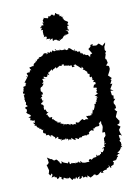

<svg xmlns="http://www.w3.org/2000/svg" viewBox="-95 -735 714 1000"><g transform="rotate(-10 262.0 -235.0)"><path d="M253 -532C253 -532 254 -532 269 -524C264 -539 263 -532 273 -529C274 -533 274 -541 278 -532C291 -542 284 -542 300 -553C301 -539 296 -548 297 -551C307 -553 306 -549 319 -556C316 -568 319 -566 305 -577C324 -571 324 -565 322 -578C316 -574 318 -581 319 -587C316 -590 317 -597 328 -597C318 -610 320 -600 319 -604C327 -611 329 -615 324 -617C326 -619 307 -623 305 -636C310 -635 303 -638 303 -638C303 -633 298 -650 311 -648C293 -644 297 -648 297 -654C288 -649 288 -650 288 -662C275 -662 283 -667 272 -668C275 -656 277 -670 268 -673C266 -660 257 -655 257 -665C248 -669 244 -665 246 -670C242 -653 229 -664 228 -664C234 -650 233 -666 226 -652C207 -660 213 -651 205 -661C209 -655 196 -647 198 -645C201 -634 197 -647 200 -630C187 -642 195 -637 198 -620C179 -622 178 -624 190 -619C179 -615 179 -609 177 -606C185 -614 191 -609 178 -595C181 -596 180 -599 191 -596C186 -586 189 -589 189 -572C189 -572 190 -565 192 -566C186 -557 196 -567 186 -558C206 -566 207 -555 198 -543C205 -552 213 -542 219 -547C222 -543 212 -535 212 -535C227 -547 237 -545 232 -545C231 -530 229 -528 244 -537C243 -530 257 -540 247 -539ZM121 -240C124 -241 125 -253 115 -244C123 -258 122 -252 127 -255C122 -271 122 -264 133 -267C131 -279 130 -284 128 -280C136 -277 119 -281 125 -291C121 -301 132 -308 132 -306C139 -310 140 -315 130 -302C132 -305 144 -315 147 -326C147 -326 147 -317 137 -323C143 -329 151 -326 142 -346C160 -348 157 -340 159 -344C147 -352 152 -345 152 -357C165 -349 173 -353 172 -361C174 -370 174 -362 183 -359C174 -373 181 -374 188 -381C194 -381 180 -367 185 -380C199 -381 196 -386 196 -386C201 -391 199 -378 203 -380C208 -390 211 -383 222 -395C219 -396 231 -386 224 -384C231 -392 230 -390 245 -399C243 -397 247 -397 257 -395C245 -404 267 -402 267 -402C260 -394 269 -400 268 -392C272 -398 286 -388 289 -393C293 -389 287 -393 293 -389C306 -390 307 -390 303 -396C305 -393 305 -387 307 -379C321 -381 325 -380 314 -389C321 -390 332 -391 327 -391C329 -384 331 -386 348 -370C337 -372 352 -369 356 -364C352 -374 357 -377 360 -367C361 -364 368 -364 358 -358C375 -353 364 -352 379 -344C378 -354 373 -348 368 -353C385 -338 380 -341 379 -341C382 -327 378 -334 390 -329C386 -328 385 -322 392 -329C385 -318 386 -306 399 -314C401 -311 393 -298 402 -307C402 -307 392 -293 408 -293C401 -285 396 -283 412 -283C412 -283 410 -273 414 -271C402 -276 397 -258 398 -254C409 -255 409 -253 415 -251C411 -241 403 -234 411 -242C418 -233 403 -237 410 -222C407 -236 399 -233 415 -222C400 -215 409 -217 396 -215C413 -206 412 -197 399 -204C413 -205 409 -194 405 -200C404 -185 396 -188 403 -180C391 -182 399 -182 396 -178C395 -175 395 -164 387 -172C389 -156 386 -149 388 -165C387 -159 385 -151 377 -138C378 -145 377 -135 373 -144C375 -140 369 -131 369 -123C355 -126 359 -121 367 -116C357 -118 355 -114 348 -115C353 -117 341 -115 341 -115C332 -120 333 -115 343 -98C334 -100 327 -100 330 -101C321 -94 320 -97 311 -105C308 -99 301 -103 303 -94C304 -99 305 -96 298 -98C297 -90 284 -86 276 -95C275 -82 270 -87 279 -83C260 -84 264 -92 261 -82C248 -91 245 -96 246 -79C247 -92 231 -89 239 -85C238 -100 221 -85 220 -95C221 -89 220 -103 209 -86C215 -104 213 -92 201 -100C192 -103 194 -94 200 -111C200 -102 190 -112 180 -106C189 -104 172 -114 186 -110C177 -117 171 -119 175 -115C174 -122 157 -129 165 -133C159 -121 151 -141 162 -140C145 -143 161 -145 150 -141C139 -140 148 -146 138 -150C136 -162 144 -154 130 -160C144 -173 141 -166 145 -172C136 -169 135 -176 132 -187C127 -184 125 -186 125 -186C125 -195 123 -195 125 -204C134 -206 118 -207 124 -218C118 -207 116 -216 115 -220C112 -226 124 -221 130 -236C119 -223 119 -240 129 -234ZM33 -245C42 -245 36 -230 35 -231C38 -226 33 -230 43 -221C43 -215 25 -221 30 -209C38 -205 35 -201 35 -192C37 -204 33 -184 29 -192C35 -175 48 -179 51 -168C50 -164 45 -163 35 -162C47 -161 43 -153 41 -159C54 -157 41 -154 45 -144C55 -145 55 -136 66 -142C64 -129 69 -124 55 -131C62 -117 72 -117 58 -114C75 -110 73 -111 74 -115C68 -110 70 -103 81 -98C84 -105 84 -88 82 -92H92C89 -87 99 -82 107 -84C95 -81 100 -82 99 -68C106 -65 118 -60 117 -56C112 -67 114 -63 110 -54C127 -51 128 -61 118 -60C134 -45 136 -39 137 -39C133 -52 130 -48 142 -49C151 -38 144 -45 157 -35C152 -32 153 -23 169 -36C158 -36 164 -38 169 -36C166 -34 181 -27 168 -27C182 -16 183 -27 179 -18C195 -27 183 -19 186 -11C193 -21 198 -11 214 -19C218 -16 210 -9 207 -22C227 -13 229 -7 219 -8C219 -14 227 -11 240 -9C234 -16 236 0 238 -18C243 -13 248 -6 260 -2C253 -18 264 -12 271 -7C279 0 281 -17 270 -9C278 -13 291 -10 280 -11C292 -14 293 -7 295 -17C296 -14 308 -20 316 -18C319 -16 322 -13 328 -29C322 -28 321 -14 334 -22C334 -26 330 -32 337 -31C340 -36 337 -35 350 -39C358 -32 359 -36 360 -35C358 -45 363 -32 357 -49C359 -43 367 -44 367 -48C369 -49 376 -56 390 -52C374 -54 380 -52 395 -54C390 -53 393 -61 395 -60C390 -72 394 -72 394 -67C402 -74 404 -86 404 -70L406 -77L405 -64L409 -52V-44L402 -17H416V1L407 14C415 7 403 6 405 23C402 26 406 27 405 31C410 24 400 37 404 44C412 40 408 33 410 45C401 39 397 56 404 55C401 61 398 56 390 63C388 69 388 74 395 61C398 81 384 78 389 83C379 85 385 85 371 75C382 78 376 97 374 91C374 88 364 102 368 97C355 95 355 103 350 89C349 107 352 111 350 103C344 104 348 102 332 105C338 106 321 110 326 112C323 112 328 117 317 108C307 108 303 120 314 122C302 121 301 120 285 122C284 121 276 119 277 121C273 122 263 106 263 109C260 117 271 114 266 117C252 112 253 123 257 106C257 114 236 119 241 113C242 113 239 103 239 117C220 109 217 117 218 110C224 113 225 106 208 117C213 118 204 111 207 118C207 100 206 114 205 101C191 114 197 111 193 108C173 101 175 102 166 92C169 109 161 108 156 99C157 92 156 100 155 93C148 90 147 84 153 90C148 85 138 76 140 80C134 84 117 83 129 82C114 72 120 71 115 74L95 61L98 72L100 89L94 97L87 99C90 109 92 119 95 129L91 144L86 148C90 146 87 141 98 158C90 153 92 165 105 147C109 155 111 152 101 169C114 163 125 164 116 173C119 169 129 165 129 181C138 180 146 172 140 168C148 176 153 175 154 173C147 183 154 189 165 189C162 190 157 189 164 179C170 184 185 190 186 186C179 193 184 194 182 183C185 186 191 192 193 182C208 202 203 200 209 198C205 196 221 187 219 199C226 193 226 186 228 186C231 203 238 197 237 189C234 194 231 192 248 187C236 204 247 205 259 192C255 191 255 189 260 187C268 203 261 196 273 195C278 193 277 193 284 201C277 199 288 205 286 189C302 202 300 204 303 203C304 201 321 193 316 197C317 187 336 192 329 195C337 200 345 194 345 194C355 186 355 184 364 181C350 193 368 185 375 193C361 179 379 180 374 181C383 174 390 180 393 174C389 168 385 177 389 174C400 165 411 170 403 158C412 156 405 170 417 172C414 158 419 167 431 156C431 159 436 156 428 160C435 150 437 143 429 144C433 139 431 135 447 139C445 138 438 139 451 133C457 118 456 126 463 118C456 121 466 111 452 116C464 112 458 107 470 107C467 115 479 103 460 101C472 96 467 92 476 90C482 82 477 83 480 79C486 91 482 73 488 80C488 82 473 67 492 76C487 67 482 58 493 67C483 60 496 45 481 46C488 55 484 40 483 40C491 30 490 32 493 32C485 31 487 34 484 12C501 10 483 7 500 17L493 -1L490 -17L487 -11L501 -31L485 -43L498 -49L501 -63L498 -65L487 -82L486 -85L487 -89L498 -114H493L485 -127L495 -130L494 -144L487 -157L488 -166L499 -178L491 -180L493 -197L485 -200L482 -224L498 -222L482 -232L498 -259L487 -258L497 -279L491 -280L500 -288L484 -304L482 -303L494 -326L498 -337L497 -348L495 -353L482 -357L493 -370L489 -389L486 -390L484 -396L491 -418L488 -421L495 -429L489 -438L490 -455L496 -467L498 -477L481 -462L464 -477L450 -469L430 -471L433 -480L420 -477L419 -468L406 -458L422 -432L411 -428L408 -415H405C407 -416 419 -408 415 -411C404 -420 408 -415 408 -414C404 -428 392 -419 403 -425C389 -435 392 -422 384 -433C386 -440 382 -433 378 -432C369 -444 367 -451 365 -437C367 -438 360 -454 354 -443C369 -448 357 -448 362 -451C358 -455 352 -457 351 -451C336 -468 340 -461 336 -457C328 -469 342 -475 335 -461C322 -466 318 -477 326 -465C312 -482 303 -482 303 -480C307 -472 298 -475 293 -472C290 -472 287 -478 281 -483C290 -474 283 -488 285 -477C267 -477 273 -472 257 -482C254 -492 262 -476 261 -476C257 -481 236 -475 233 -487C243 -487 241 -475 227 -478C220 -487 222 -485 213 -472C213 -472 216 -488 203 -473C200 -475 193 -486 188 -466C187 -472 189 -479 196 -470C183 -470 186 -473 187 -475C164 -477 170 -477 176 -473C163 -473 166 -457 155 -465C164 -452 152 -468 142 -456C145 -453 140 -458 149 -451C136 -460 129 -441 132 -446C128 -439 123 -441 128 -450C124 -448 126 -430 123 -439C120 -433 111 -436 110 -420C97 -420 108 -422 108 -422C99 -419 88 -418 102 -415C88 -421 81 -419 95 -401C80 -404 92 -396 80 -390C83 -398 77 -393 79 -390C73 -395 67 -387 67 -387C77 -372 69 -372 71 -369C67 -380 56 -375 69 -371C59 -363 65 -368 68 -368C63 -364 50 -343 47 -344C62 -341 45 -344 57 -336C52 -334 53 -337 50 -324C53 -327 40 -323 39 -323C34 -318 43 -321 37 -309C34 -313 39 -307 34 -295C44 -298 30 -296 30 -300C35 -299 26 -283 39 -287C36 -273 29 -279 32 -283C38 -265 26 -269 42 -262C42 -269 32 -260 32 -261C37 -244 35 -243 32 -242Z"/></g></svg>

Font: Charger Distortion
Style: 1
Weight: 400
Designer: Jasper
Foundry: Cannot Into Space Fonts
Version: Version 0.98